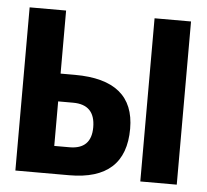

<svg xmlns="http://www.w3.org/2000/svg" viewBox="-44 -593 689 640"><g transform="rotate(5 300.0 -273.0)"><path d="M570 0V-546H448V0ZM210 0Q399 0 399 -172Q399 -335 200 -335H152V-546H30V0ZM152 -242H202Q276 -242 276 -166Q276 -93 203 -93H152Z"/></g></svg>

Font: Noto Sans Mono UI
Style: Bold
Weight: 700
Designer: Monotype Design team
Foundry: Monotype Imaging Inc.
Version: 1.000